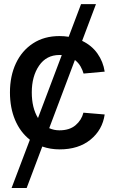

<svg xmlns="http://www.w3.org/2000/svg" viewBox="-20 -732 578 955"><path d="M500.7 -375.7 395.6 -366.1Q391 -383.2 380.7 -401.5Q370.4 -419.7 352.6 -433.6L224.8 -94.5Q248.2 -83.8 275.6 -83.8Q326 -83.8 355.8 -109.2Q385.7 -134.6 394.9 -171.5L500.7 -162.6Q489.7 -85.9 430.2 -37.5Q370.7 11 276.6 11Q230.5 11 190.3 -3.2L112.6 203.1H37.6L128.6 -36.9Q81 -74.2 55.2 -134.9Q29.5 -195.7 29.5 -272.4Q29.5 -353.7 59.1 -416.9Q88.8 -480.1 144.2 -516.3Q199.6 -552.6 275.9 -552.6Q299.7 -552.6 321.7 -549L383.2 -711.6H457.4L388.5 -528.8Q436.4 -506 464.8 -465.6Q493.3 -425.1 500.7 -375.7ZM138.1 -272.4Q138.1 -195.3 169 -144.9L287.3 -458.1Q281.6 -458.5 275.9 -458.5Q210.6 -458.5 174.4 -405.5Q138.1 -352.6 138.1 -272.4Z"/></svg>

Font: Interface Medium
Style: Regular
Weight: 500
Designer: Rasmus Andersson
Foundry: rsms
Version: Version 1.8